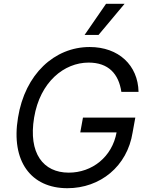

<svg xmlns="http://www.w3.org/2000/svg" viewBox="-20 -986 783 1016"><path d="M622.2 -500H713.1C710.2 -640.6 608 -737.2 454.5 -737.2C268.5 -737.2 112.2 -593.8 75.3 -363.6C36.9 -133.5 143.5 9.9 336.6 9.9C509.9 9.9 653.4 -105.1 681.8 -285.5L696 -363.6H419L404.8 -285.5H596.9C573.5 -155.2 467 -72.4 343.8 -72.4C208.8 -72.4 129.3 -174.7 160.5 -363.6C191.8 -552.6 319.6 -654.8 448.9 -654.8C554 -654.8 608 -595.2 622.2 -500ZM427.6 -801.1H501.4L639.2 -965.9H541.2Z"/></svg>

Font: Magic Ui Pro
Style: Italic
Weight: 400
Italic angle: -9.39999°
Designer: Stefan Endress, Andreas Faust
Version: Version 1.000;FEAKit 1.0